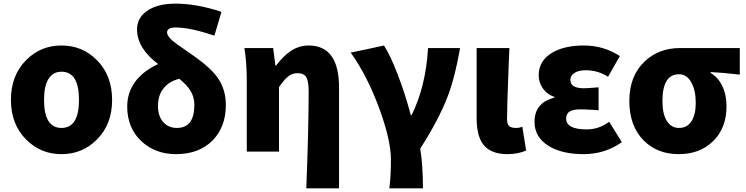

<svg xmlns="http://www.w3.org/2000/svg" viewBox="-20 -833 4098 1055"><path d="M318 14Q204 14 125 -65Q40 -149 40 -284.5Q40 -420 125 -504Q204 -583 318 -583Q432 -583 511 -504Q596 -420 596 -284Q596 -148 511 -65Q432 14 318 14ZM318 -130Q414 -130 414 -284Q414 -439 318 -439Q270 -439 245 -397Q222 -358 222 -284Q222 -130 318 -130Z M947 14Q834 14 758 -56Q679 -129 679 -248Q679 -330 730 -393Q773 -446 849 -481Q733 -568 733 -672Q733 -733 785 -771Q842 -813 945 -813Q1060 -813 1197 -768L1158 -637Q1025 -682 945 -682Q898 -682 898 -655Q898 -636 927 -610Q945 -594 999 -558Q1037 -532 1057 -517Q1142 -456 1177 -404Q1221 -341 1221 -256Q1221 -136 1148 -61Q1073 14 947 14ZM952 -130Q1048 -130 1048 -257Q1048 -301 1025 -337Q1005 -368 965 -400Q909 -386 880 -349Q848 -311 848 -250Q848 -193 879 -160Q907 -130 952 -130Z M1663 202Q1676 -127 1676 -330Q1676 -388 1662.5 -409.5Q1649 -431 1613 -431Q1586 -431 1562 -412Q1540 -394 1513 -354V0H1336V-392Q1336 -487 1323 -569H1481L1493 -473H1497Q1538 -526 1575 -551Q1622 -583 1676 -583Q1843 -583 1843 -352V-75V202Z M2119 202Q2128 142 2128 44Q2128 -63 2064 -237Q1998 -417 1907 -544L1998 -563L2090 -583Q2126 -527 2165 -424Q2206 -319 2237 -201H2242Q2320 -359 2332 -569H2508Q2481 -412 2441 -306Q2393 -179 2289 -16Q2304 74 2304 202Z M2768 14Q2675 14 2634 -41Q2599 -88 2599 -185V-377V-569H2779Q2778 -539 2775 -473Q2766 -248 2766 -178Q2766 -151 2777.5 -140.5Q2789 -130 2815 -130Q2835 -130 2850 -137L2871 -6Q2826 14 2768 14Z M3186 14Q3070 14 2996 -30Q2917 -79 2917 -163Q2917 -269 3026 -296V-301Q2985 -314 2961 -350Q2940 -382 2940 -419Q2940 -500 3015 -544Q3082 -583 3188 -583Q3297 -583 3386 -525L3321 -411Q3266 -447 3198 -447Q3160 -447 3137 -432.5Q3114 -418 3114 -394Q3114 -348 3188 -348Q3207 -348 3253 -352Q3264 -353 3269 -353V-227Q3261 -227 3245 -229Q3194 -232 3170 -232Q3128 -232 3109.5 -220Q3091 -208 3091 -181Q3091 -122 3204 -122Q3272 -122 3327 -164L3397 -52Q3305 14 3186 14Z M3709 14Q3592 14 3517 -61Q3438 -141 3438 -278Q3438 -417 3524 -497Q3601 -569 3717 -569H3881H4045V-423Q3950 -434 3885 -437V-432Q3926 -408 3949 -360Q3972 -312 3972 -249Q3972 -129 3898 -57Q3826 14 3709 14ZM3711 -130Q3755 -130 3779 -166Q3803 -202 3803 -268Q3803 -337 3779 -379Q3755 -425 3711 -425Q3620 -425 3620 -278Q3620 -207 3644 -168.5Q3668 -130 3711 -130Z"/></svg>

Font: GenSekiGothic TW H
Style: Regular
Weight: 900
Version: Version 1.501;PS 1;hotconv 16.6.51;makeotf.lib2.5.65220